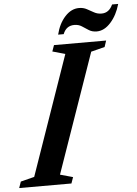

<svg xmlns="http://www.w3.org/2000/svg" viewBox="-116 -1002 750 1049"><g transform="rotate(-5 259.0 -477.5)"><path d="M-54 0 -42 -34.5 33 -53.5 261 -708 191.5 -727.5 203.5 -761.5H489.5L478 -727L403 -708L174.5 -53.5L244.5 -34L232.5 0ZM443 -815.5Q418 -815.5 400 -827Q382 -838.5 364.5 -850Q347 -861.5 323.5 -861.5Q279 -861.5 261.5 -816.5H231Q245.5 -876 280 -913.8Q314.5 -951.5 357 -951.5Q381 -951.5 399.8 -941.2Q418.5 -931 437 -920.8Q455.5 -910.5 478 -910.5Q519 -910.5 539 -955H572.5Q555.5 -894.5 520 -855Q484.5 -815.5 443 -815.5Z"/></g></svg>

Font: Libre Caslon Condensed
Style: Italic
Weight: 400
Italic angle: -22.583°
Designer: Pablo Impallari, Rodrigo Fuenzalida, Katja Schimmel, Ertekin Erdin
Foundry: Pablo Impallari, Rodrigo Fuenzalida
Version: Version 2.000;gftools[0.9.33]